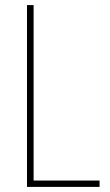

<svg xmlns="http://www.w3.org/2000/svg" viewBox="-20 -734 431 754"><path d="M86 0V-714H112V-25H371V0Z"/></svg>

Font: Noto Sans Khmer Condensed Thin
Style: Regular
Weight: 100
Width: 3
Designer: Danh Hong and the Monotype Design Team
Foundry: Monotype Imaging Inc.
Version: Version 2.004; ttfautohint (v1.8.4.7-5d5b)